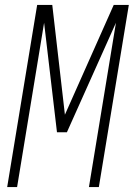

<svg xmlns="http://www.w3.org/2000/svg" viewBox="-20 -755 540 775"><path d="M9 0 130 -735H191L242 -292L439 -735H500L379 0H339L448 -663L250 -221H210L158 -663L49 0Z"/></svg>

Font: Iosevka SS18 Extralight
Style: Italic
Weight: 200
Italic angle: -9°
Monospace: yes
Designer: Belleve Invis
Foundry: Belleve Invis
Version: Version 25.1.1; ttfautohint (v1.8.4)